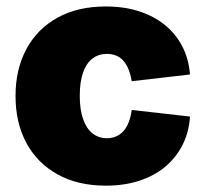

<svg xmlns="http://www.w3.org/2000/svg" viewBox="-20 -567 639 597"><path d="M309.1 10.3Q221.7 10.3 158.7 -24.9Q95.7 -60.1 62 -122.6Q28.3 -185.1 28.3 -268.6Q28.3 -351.6 62 -414.3Q95.7 -477.1 158.7 -512Q221.7 -546.9 309.1 -546.9Q365.7 -546.9 412.1 -532Q458.5 -517.1 492.7 -489.3Q526.9 -461.4 546.9 -422.6Q566.9 -383.8 570.8 -335.4L389.6 -314.5Q386.2 -335 379.9 -350.8Q373.5 -366.7 364 -377.7Q354.5 -388.7 341.6 -394Q328.6 -399.4 312.5 -399.4Q286.6 -399.4 267.6 -385Q248.5 -370.6 238.3 -341.6Q228 -312.5 228 -269Q228 -226.6 238.3 -197Q248.5 -167.5 267.6 -152.3Q286.6 -137.2 312.5 -137.2Q328.6 -137.2 341.6 -143.1Q354.5 -148.9 364.3 -159.9Q374 -170.9 380.4 -187.5Q386.7 -204.1 389.6 -225.1L570.8 -204.6Q567.4 -155.3 547.4 -116Q527.3 -76.7 493.4 -48.3Q459.5 -20 412.8 -4.9Q366.2 10.3 309.1 10.3Z"/></svg>

Font: Inter 18pt Black
Style: Regular
Weight: 900
Designer: Rasmus Andersson
Foundry: rsms
Version: Version 4.001;git-66647c0bb